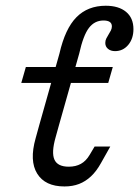

<svg xmlns="http://www.w3.org/2000/svg" viewBox="-20 -651 494 682"><path d="M119.4 -206.5 191.1 -460.5Q211.3 -549.2 251.6 -589.9Q291.9 -630.6 355.6 -630.6Q401.6 -630.6 427.8 -608.9Q454 -587.1 454 -547.6Q454 -513.7 435.5 -491.5Q416.9 -469.4 388.7 -469.4Q373.4 -469.4 363.7 -477.4Q354 -485.5 354 -498.4Q354 -507.3 357.7 -514.5Q361.3 -521.8 365.7 -528.6Q370.2 -535.5 373.8 -542.7Q377.4 -550 377.4 -557.3Q377.4 -578.2 347.6 -578.2Q316.1 -578.2 296 -552Q275.8 -525.8 261.3 -460.5L189.5 -206.5ZM55.6 -356.5 71.8 -412.9H380.6L364.5 -356.5ZM208.9 11.3Q140.3 11.3 112.1 -34.3Q83.9 -79.8 106.5 -159.7L119.4 -206.5H189.5L177.4 -162.9Q162.1 -108.9 173.4 -83.9Q184.7 -58.9 224.2 -58.9Q249.2 -58.9 267.3 -69Q285.5 -79 298.4 -100.8L316.1 -130.6H371.8L338.7 -71.8Q322.6 -42.7 303.2 -24.6Q283.9 -6.5 260.9 2.4Q237.9 11.3 208.9 11.3Z"/></svg>

Font: Playfair 5pt SemiExpanded Light
Style: Italic
Weight: 300
Width: 6
Italic angle: -15.6°
Designer: Claus Eggers Sørensen
Foundry: Claus Eggers Sørensen
Version: Version 2.203